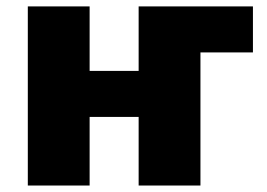

<svg xmlns="http://www.w3.org/2000/svg" viewBox="-20 -573 825 593"><path d="M761.2 -553.2V-411.1H599.1V0H408.2V-211.9H256.8V0H65.9V-553.2H256.8V-354H408.2V-553.2Z"/></svg>

Font: Black Ops One [rus by aLiNcE]
Style: Regular
Weight: 400
Designer: James Grieshaber
Foundry: James Grieshaber
Version: Version 1.002;May 25, 2024;FontCreator 13.0.0.2680 64-bit